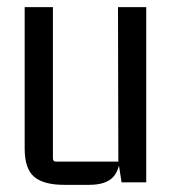

<svg xmlns="http://www.w3.org/2000/svg" viewBox="-20 -510 486 537"><path d="M229 7H160Q102 7 75.5 -15.5Q49 -38 49 -95V-490H128V-67Q128 -58 137 -58H311L310 -490H389V0H320L311 -58L317 -85Q317 -38 297 -15.5Q277 7 229 7Z"/></svg>

Font: Gemunu Libre ExtraLight
Style: Regular
Weight: 400
Version: Version 1.100